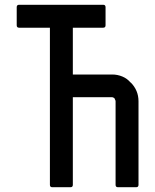

<svg xmlns="http://www.w3.org/2000/svg" viewBox="-20 -798 650 804"><path d="M450 -391H285V-24Q285 -14 275 -14H199Q189 -14 189 -24V-239V-682H60Q50 -682 50 -692V-768Q50 -778 60 -778H412Q422 -778 422 -768V-692Q422 -682 412 -682H285V-486H450Q472 -486 492.5 -477.5Q513 -469 527 -452V-453Q560 -420 560 -374V-24Q560 -14 550 -14H474Q464 -14 464 -24V-374Q464 -377 462 -380.5Q460 -384 459 -387Q458 -388 454.5 -389.5Q451 -391 450 -391Z"/></svg>

Font: Kanalisirung
Style: Regular
Weight: 500
Designer: Peter Wiegel
Foundry: Peter Wiegel
Version: 1.000